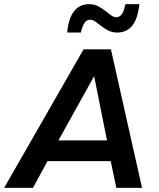

<svg xmlns="http://www.w3.org/2000/svg" viewBox="-43 -906 767 926"><path d="M-23 0 360 -668H492L642 0H518L491 -129H186L116 0ZM239 -229H473L411 -539ZM281 -749Q287 -817 314 -851.5Q341 -886 387 -886Q410 -886 429 -876.5Q448 -867 463.5 -854.5Q479 -842 492.5 -832.5Q506 -823 518 -823Q534 -823 544.5 -837.5Q555 -852 562 -886H629Q622 -816 595 -782.5Q568 -749 522 -749Q499 -749 480 -758.5Q461 -768 445.5 -780.5Q430 -793 417 -802Q404 -811 392 -811Q376 -811 365.5 -797Q355 -783 347 -749Z"/></svg>

Font: Gantari SemiBold
Style: Italic
Weight: 600
Italic angle: -10°
Designer: Anugrah Pasau
Foundry: Lafontype
Version: Version 1.000